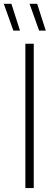

<svg xmlns="http://www.w3.org/2000/svg" viewBox="-50 -964 274 984"><path d="M80 0V-740H123V0ZM150.5 -807 101.5 -944.5H140.5L184.5 -807ZM18.5 -807 -30.5 -944.5H8.5L52.5 -807Z"/></svg>

Font: Encode Sans Condensed ExtraLight
Style: Regular
Weight: 200
Width: 3
Designer: Multiple Designers
Foundry: Impallari Type
Version: Version 3.000; ttfautohint (v1.8.3) -l 8 -r 50 -G 200 -x 14 